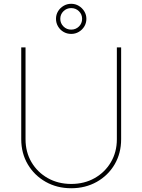

<svg xmlns="http://www.w3.org/2000/svg" viewBox="-20 -976 746 1006"><path d="M353 10.3Q278.8 10.3 219.5 -23.2Q160.2 -56.6 125.7 -114.7Q91.3 -172.9 91.3 -246.6V-727.5H113.8V-246.6Q113.8 -179.2 145 -126.2Q176.3 -73.2 230.5 -42.7Q284.7 -12.2 353 -12.2Q421.9 -12.2 475.8 -42.7Q529.8 -73.2 561 -126.2Q592.3 -179.2 592.3 -246.6V-727.5H614.7V-246.6Q614.7 -172.9 580.6 -114.7Q546.4 -56.6 487.1 -23.2Q427.7 10.3 353 10.3ZM353 -798.3Q331.1 -798.3 313 -808.8Q294.9 -819.3 284.2 -837.4Q273.4 -855.5 273.4 -877.4Q273.4 -899.4 284.2 -917Q294.9 -934.6 313 -945.3Q331.1 -956.1 353 -956.1Q375 -956.1 392.8 -945.3Q410.6 -934.6 421.6 -916.7Q432.6 -898.9 432.6 -877.4Q432.6 -855.5 421.9 -837.6Q411.1 -819.8 393.1 -809.1Q375 -798.3 353 -798.3ZM353 -820.8Q377 -820.8 393.6 -837.2Q410.2 -853.5 410.2 -877.4Q410.2 -900.9 393.6 -917.2Q377 -933.6 353 -933.6Q329.1 -933.6 312.5 -917.2Q295.9 -900.9 295.9 -877.4Q295.9 -854 312.5 -837.4Q329.1 -820.8 353 -820.8Z"/></svg>

Font: Inter 18pt Thin
Style: Regular
Weight: 250
Designer: Rasmus Andersson
Foundry: rsms
Version: Version 4.001;git-66647c0bb